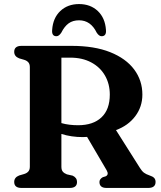

<svg xmlns="http://www.w3.org/2000/svg" viewBox="-20 -926 794 946"><path d="M681.5 -460Q681.5 -400 646.5 -353.5Q611.5 -307 551.5 -285L669.5 -98.5Q679 -83 689.2 -75.2Q699.5 -67.5 716 -62Q733 -56.5 739.8 -49Q746.5 -41.5 746.5 -29.5Q746.5 0 710 0H505Q470 0 470 -29.5Q470 -43.5 486.5 -53L500 -57Q518 -65 505.5 -87L409 -251.5Q399 -250.5 388.5 -250.5Q331.5 -250.5 282.5 -266V-104.5Q282.5 -88.5 289.5 -80.2Q296.5 -72 309.5 -67L338 -60.5Q359.5 -50.5 359.5 -29.5Q359.5 0 323.5 0H86Q50 0 50 -29.5Q50 -52 74.5 -61.5L98.5 -68.5Q112 -72.5 119.5 -81Q127 -89.5 127 -104.5V-595.5Q127 -610.5 119.5 -619Q112 -627.5 98.5 -631.5L74.5 -638.5Q50 -648 50 -670.5Q50 -700 86 -700H333Q445 -700 522.8 -669Q600.5 -638 641 -583.8Q681.5 -529.5 681.5 -460ZM282.5 -642V-319.5Q301.5 -314 322.5 -311.5Q343.5 -309 364.5 -309Q439 -309 480 -347.8Q521 -386.5 521 -460Q521 -512.5 497.2 -553.8Q473.5 -595 429.5 -618.5Q385.5 -642 326 -642ZM369.5 -826Q339 -826 318.2 -811Q297.5 -796 282 -765Q270.5 -747.5 258 -747.5Q234 -747.5 237 -779Q241 -837.5 277.2 -871.8Q313.5 -906 369.5 -906Q425.5 -906 461.8 -871.8Q498 -837.5 502 -779Q505 -747.5 480.5 -747.5Q468 -747.5 456.5 -765Q427 -826 369.5 -826Z"/></svg>

Font: Fraunces 9pt S050 SemiBold
Style: Regular
Weight: 600
Version: Version 1.000; ttfautohint (v1.8.3)